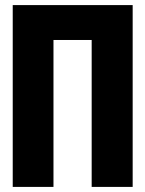

<svg xmlns="http://www.w3.org/2000/svg" viewBox="-20 -734 570 754"><path d="M30 0V-714H501V0H340V-577H190V0Z"/></svg>

Font: Noto Sans Mono Condensed Black
Style: Regular
Weight: 900
Width: 3
Designer: Monotype Design Team
Foundry: Monotype Imaging Inc.
Version: Version 2.014